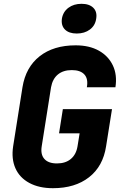

<svg xmlns="http://www.w3.org/2000/svg" viewBox="-20 -978 640 1008"><path d="M258 10Q185 10 134 -17.5Q83 -45 61 -94.5Q39 -144 49 -210L98 -520Q115 -625 188 -682.5Q261 -740 377 -740Q449 -740 499 -712Q549 -684 572.5 -634.5Q596 -585 586 -520H436Q444 -564 423 -587Q402 -610 357 -610Q312 -610 284 -587Q256 -564 248 -520L199 -210Q192 -167 213 -143.5Q234 -120 279 -120Q324 -120 352 -143.5Q380 -167 387 -210L398 -278H290L310 -405H568L537 -210Q521 -105 447.5 -47.5Q374 10 258 10ZM383 -802Q342 -802 321 -823Q300 -844 305 -880Q311 -916 339 -937Q367 -958 408 -958Q449 -958 470 -937Q491 -916 485 -880Q480 -844 452 -823Q424 -802 383 -802Z"/></svg>

Font: JetBrains Mono NL ExtraBold
Style: Italic
Weight: 800
Italic angle: -9°
Monospace: yes
Designer: Philipp Nurullin, Konstantin Bulenkov
Foundry: JetBrains
Version: Version 2.305; ttfautohint (v1.8.4.7-5d5b)